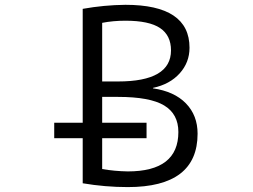

<svg xmlns="http://www.w3.org/2000/svg" viewBox="-20 -760 1040 790"><path d="M320.3 -254.9V-723.6Q408.2 -739.3 496.1 -740.2Q759.8 -740.2 759.8 -563.5Q759.8 -502.9 719.2 -458Q678.7 -413.1 609.4 -398.4V-396.5Q697.3 -383.8 745.1 -334.5Q793 -285.2 793 -210Q793 9.8 505.9 9.8Q413.1 9.8 320.3 -5.9V-191.4H203.1V-254.9ZM713.9 -216.8Q713.9 -291 655.3 -326.2Q596.7 -361.3 465.8 -361.3H400.4V-254.9H583V-191.4H400.4V-64.5Q450.2 -55.7 505.9 -54.7Q713.9 -54.7 713.9 -216.8ZM400.4 -424.8H465.8Q683.6 -424.8 683.6 -552.7Q683.6 -614.3 638.7 -644.5Q593.8 -674.8 496.1 -674.8Q445.3 -674.8 400.4 -666Z"/></svg>

Font: Gen Shin Gothic Monospace Normal
Style: Regular
Weight: 350
Designer: [Source Han Sans]
Ryoko NISHIZUKA  (kana & ideographs); Paul D. Hunt (Latin, Greek & Cyrillic); Wenlong ZHANG  (bopomofo
Version: Version 1.002.20150607